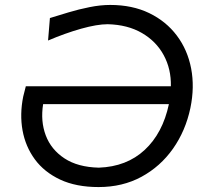

<svg xmlns="http://www.w3.org/2000/svg" viewBox="-20 -746 828 777"><path d="M379 11Q288 11 223.5 -19.2Q159 -49.5 121 -101.2Q83 -153 71.2 -218.5Q59.5 -284 74 -355.5L84.5 -397H671.5Q673 -466.5 642.5 -522.8Q612 -579 554.2 -612.5Q496.5 -646 416 -648Q373 -648 308.2 -629.8Q243.5 -611.5 174.5 -582L182 -673Q216 -683.5 257.5 -696Q299 -708.5 342.8 -717.2Q386.5 -726 426 -726Q515.5 -726 583.8 -693Q652 -660 695.5 -602.2Q739 -544.5 753.5 -469Q768 -393.5 750.5 -309Q731 -216.5 680 -144.2Q629 -72 552.5 -30.5Q476 11 379 11ZM380 -67.5Q492.5 -71.5 565.5 -139.2Q638.5 -207 663.5 -324.5H154.5Q143.5 -255.5 165.2 -198Q187 -140.5 241 -105Q295 -69.5 380 -67.5Z"/></svg>

Font: Commissioner Flair
Style: Italic
Weight: 400
Italic angle: -12°
Designer: Kostas Bartsokas
Foundry: Kostas Bartsokas
Version: Version 1.000; ttfautohint (v1.8.3)